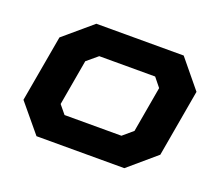

<svg xmlns="http://www.w3.org/2000/svg" viewBox="-87 -599 832 723"><g transform="rotate(20 329.0 -237.5)"><path d="M26 -112 73 -379 186 -475H536L628 -363L581 -94L471 0H119ZM419 -111 459 -145 491 -328 462 -364H238L195 -328L163 -145L191 -111Z"/></g></svg>

Font: Chakra Petch
Style: Bold Italic
Weight: 700
Italic angle: -10°
Designer: Katatrad Aksorn Co.,Ltd.
Foundry: Cadson Demak Co.,Ltd.
Version: Version 1.000; ttfautohint (v1.6)